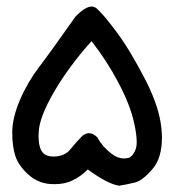

<svg xmlns="http://www.w3.org/2000/svg" viewBox="-20 -409 540 598"><path d="M150.9 164.6Q143.1 164.6 135.3 164.1Q96.2 160.6 67.4 133.8Q38.1 107.4 28.1 77.6Q18.1 47.9 18.1 3.4Q18.1 -41 41.7 -96.7Q65.4 -152.3 101.8 -200.2Q138.2 -248 214.8 -356.9Q245.6 -388.7 265.6 -388.7Q273.9 -388.7 280.8 -382.8Q299.8 -367.2 342.5 -310.1Q385.3 -252.9 433.1 -159.9Q481 -66.9 483.9 6.3Q484.4 12.7 484.4 19Q484.4 83 455.6 116.7Q424.8 153.3 400.4 159.4Q376 165.5 350.6 169.4Q314.5 163.6 253.4 118.7Q231.4 141.1 204.1 153.8Q180.2 164.6 150.9 164.6ZM100.1 14.2Q100.1 53.2 114.7 67.9Q125.5 78.6 147 78.6Q176.8 78.6 195.8 60.1L200.7 54.2Q220.7 29.8 236.8 13.7Q247.1 5.9 257.3 5.9Q271 5.9 283.7 19.5Q298.3 47.4 326.7 69.3Q345.7 84.5 365.7 84.5Q374 84.5 382.8 82Q396 75.2 403.3 53.7Q405.8 45.4 405.8 33.7Q405.8 9.8 397.9 -25.4Q385.7 -82 348.6 -151.9Q313.5 -218.8 265.1 -280.8Q193.4 -200.7 148.2 -122.6Q103 -44.4 100.6 1Q100.1 7.8 100.1 14.2Z"/></svg>

Font: Bakudai
Style: Medium
Weight: 500
Version: Version 1.48